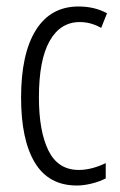

<svg xmlns="http://www.w3.org/2000/svg" viewBox="-20 -562 370 592"><path d="M217 10Q130 10 87.5 -60.5Q45 -131 45 -261Q45 -396 90.5 -469Q136 -542 222 -542Q272 -542 310 -521L292 -476Q260 -494 226 -494Q166 -494 133 -435.5Q100 -377 100 -262Q100 -157 129.5 -97.5Q159 -38 223 -38Q262 -38 306 -59V-12Q287 -2 262.5 4Q238 10 217 10Z"/></svg>

Font: Noto Sans ExtraCondensed Light
Style: Regular
Weight: 300
Width: 2
Designer: Monotype Design Team
Foundry: Monotype Imaging Inc.
Version: Version 2.013; ttfautohint (v1.8.4.7-5d5b)